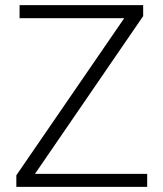

<svg xmlns="http://www.w3.org/2000/svg" viewBox="-20 -731 638 751"><path d="M116.7 -50.8H555.7V0H43.9V-45.4L465.8 -659.7H56.6V-710.9H540V-668Z"/></svg>

Font: Shabnam Thin FD
Style: Thin-FD
Weight: 100
Foundry: DejaVu fonts team - Redesigned by Saber Rastikerdar - Based on Vazir font
Version: Version 5.0.0